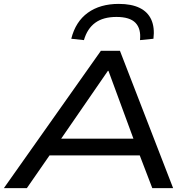

<svg xmlns="http://www.w3.org/2000/svg" viewBox="-33 -966 974 986"><path d="M-13 0 485 -705H583L856 0H749L672 -201L719 -168H181L245 -202L105 0ZM521 -602 264 -229 231 -254H696L661 -230L524 -602ZM398 -760 333 -767Q355 -855 418 -900.5Q481 -946 577 -946Q642 -946 684 -925.5Q726 -905 744 -865Q762 -825 755 -767L686 -760Q692 -818 663 -848.5Q634 -879 565 -879Q497 -879 456 -849Q415 -819 398 -760Z"/></svg>

Font: Nunito Sans 10pt Expanded Medium
Style: Italic
Weight: 500
Width: 7
Italic angle: -9°
Designer: Vernon Adams
Foundry: Vernon Adams
Version: Version 3.101;gftools[0.9.27]